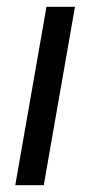

<svg xmlns="http://www.w3.org/2000/svg" viewBox="-20 -546 266 566"><path d="M25 0 117 -526H201L109 0Z"/></svg>

Font: DM Sans 9pt
Style: Italic
Weight: 400
Italic angle: -10°
Designer: Colophon Foundry, Jonny Pinhorn
Foundry: Colophon Foundry
Version: Version 4.004